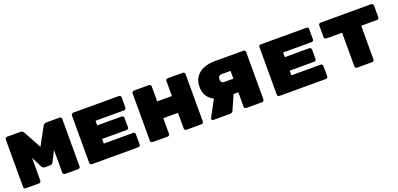

<svg xmlns="http://www.w3.org/2000/svg" viewBox="8 -1577 5083 2453"><g transform="rotate(-20 2550.0 -350.0)"><path d="M599 -700H782Q793 -700 801 -692Q809 -684 809 -673V-27Q809 -16 801 -8Q793 0 782 0H601Q590 0 582 -8Q574 -16 574 -27V-337L501 -193Q498 -186 487 -177Q476 -168 459 -168H391Q374 -168 363 -177Q352 -186 349 -193L276 -337V-27Q276 -16 268 -8Q260 0 249 0H68Q57 0 49 -8Q41 -16 41 -27V-673Q41 -684 49 -692Q57 -700 68 -700H251Q279 -700 294 -673L425 -433L556 -673Q571 -700 599 -700Z M1626 -168V-27Q1626 -16 1618 -8Q1610 0 1599 0H967Q956 0 948 -8Q940 -16 940 -27V-673Q940 -684 948 -692Q956 -700 967 -700H1589Q1600 -700 1608 -692Q1616 -684 1616 -673V-532Q1616 -521 1608 -513Q1600 -505 1589 -505H1200V-442H1534Q1545 -442 1553 -434Q1561 -426 1561 -415V-285Q1561 -274 1553 -266Q1545 -258 1534 -258H1200V-195H1599Q1610 -195 1618 -187Q1626 -179 1626 -168Z M2485 -673V-27Q2485 -16 2477 -8Q2469 0 2458 0H2252Q2241 0 2233 -8Q2225 -16 2225 -27V-240H2025V-27Q2025 -16 2017 -8Q2009 0 1998 0H1792Q1781 0 1773 -7.5Q1765 -15 1765 -27V-673Q1765 -684 1773 -692Q1781 -700 1792 -700H1998Q2009 -700 2017 -692Q2025 -684 2025 -673V-468H2225V-673Q2225 -684 2233 -692Q2241 -700 2252 -700H2458Q2469 -700 2477 -692Q2485 -684 2485 -673Z M3309 -673V-27Q3309 -16 3301 -8Q3293 0 3282 0H3066Q3055 0 3047 -8Q3039 -16 3039 -27V-223H2974L2887 -25Q2882 -14 2870.5 -7Q2859 0 2845 0H2618Q2609 0 2602.5 -6.5Q2596 -13 2596 -22Q2596 -27 2598 -31L2718 -254Q2662 -281 2629 -331Q2596 -381 2596 -458Q2596 -532 2632 -587Q2668 -642 2735.5 -671Q2803 -700 2893 -700H3282Q3293 -700 3301 -692Q3309 -684 3309 -673ZM3039 -514H2914Q2891 -514 2879.5 -497.5Q2868 -481 2868 -459Q2868 -437 2880 -422.5Q2892 -408 2914 -408H3039Z M4176 -168V-27Q4176 -16 4168 -8Q4160 0 4149 0H3517Q3506 0 3498 -8Q3490 -16 3490 -27V-673Q3490 -684 3498 -692Q3506 -700 3517 -700H4139Q4150 -700 4158 -692Q4166 -684 4166 -673V-532Q4166 -521 4158 -513Q4150 -505 4139 -505H3750V-442H4084Q4095 -442 4103 -434Q4111 -426 4111 -415V-285Q4111 -274 4103 -266Q4095 -258 4084 -258H3750V-195H4149Q4160 -195 4168 -187Q4176 -179 4176 -168Z M5047 -673V-512Q5047 -501 5039 -493Q5031 -485 5020 -485H4805V-27Q4805 -16 4797 -8Q4789 0 4778 0H4572Q4561 0 4553 -8Q4545 -16 4545 -27V-485H4330Q4319 -485 4311 -493Q4303 -501 4303 -512V-673Q4303 -684 4311 -692Q4319 -700 4330 -700H5020Q5031 -700 5039 -692Q5047 -684 5047 -673Z"/></g></svg>

Font: Rubik Mono One
Style: Regular
Weight: 400
Designer: Hubert and Fischer with Elvire Volk Leonovitch (Cyrillic Expansion: Cyreal)
Foundry: Hubert and Fischer with Elvire Volk Leonovitch
Version: Version 2.000